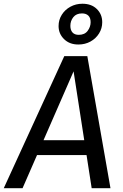

<svg xmlns="http://www.w3.org/2000/svg" viewBox="-52 -982 640 1002"><path d="M283.5 -689.1H403.7L524.5 0H426.4L332 -609.6L65.8 0H-32.3ZM158.6 -250.3H399.6L411.6 -172.6H124.5ZM378.2 -962.5Q425.4 -962.5 453.4 -934.9Q481.5 -907.3 481.5 -866.1Q481.5 -834 464.9 -807.4Q448.4 -780.8 420.3 -765.3Q392.2 -749.7 357 -749.7Q310.8 -749.7 282.3 -777.8Q253.7 -805.9 253.7 -846Q253.7 -878.1 270.3 -904.7Q286.8 -931.3 315.4 -946.9Q344 -962.5 378.2 -962.5ZM376.1 -912Q346.2 -912 330.7 -892.5Q315.2 -873 315.2 -847.1Q315.2 -825.1 326.2 -812.7Q337.2 -800.2 359.1 -800.2Q390 -800.2 405.5 -821.1Q421 -842.1 421 -866.1Q421 -889.1 409 -900.5Q397.1 -912 376.1 -912Z"/></svg>

Font: Fira Sans Variable
Style: Italic
Weight: 397
Italic angle: -8°
Designer: Carrois Corporate & Edenspiekermann AG
Foundry: Carrois Corporate GbR & Edenspiekermann AG
Version: Version 4.202